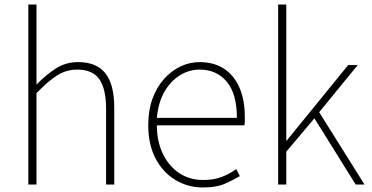

<svg xmlns="http://www.w3.org/2000/svg" viewBox="-20 -814 1641 847"><path d="M105 0V-794H141V-560V-441Q183 -484 226.5 -512Q270 -540 325 -540Q406 -540 445 -490.5Q484 -441 484 -339V0H448V-334Q448 -421 418.5 -464Q389 -507 321 -507Q272 -507 231.5 -481Q191 -455 141 -403V0Z M875 13Q809 13 754 -20Q699 -53 666.5 -114.5Q634 -176 634 -262Q634 -327 652.5 -378Q671 -429 703.5 -465.5Q736 -502 776.5 -521Q817 -540 861 -540Q922 -540 966.5 -512Q1011 -484 1035.5 -429.5Q1060 -375 1060 -297Q1060 -289 1060 -280.5Q1060 -272 1058 -261H672Q672 -192 697.5 -137.5Q723 -83 769 -51.5Q815 -20 877 -20Q922 -20 957 -33Q992 -46 1022 -68L1038 -37Q1008 -19 971 -3Q934 13 875 13ZM672 -294H1025Q1025 -401 980 -454Q935 -507 861 -507Q814 -507 773 -481.5Q732 -456 705 -408.5Q678 -361 672 -294Z M1207 0V-794H1243V-194H1245L1516 -527H1558L1388 -319L1588 0H1549L1367 -292L1243 -145V0Z"/></svg>

Font: Noto Sans TC
Style: Regular
Weight: 100
Designer: Ryoko NISHIZUKA 西塚涼子 (kana, bopomofo & ideographs); Paul D. Hunt (Latin, Greek & Cyrillic); Sandoll Communications 산돌커뮤니
Foundry: Adobe
Version: Version 2.004;hotconv 1.0.118;makeotfexe 2.5.65603